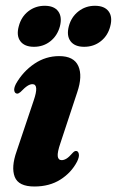

<svg xmlns="http://www.w3.org/2000/svg" viewBox="-20 -652 414 681"><path d="M199 -84Q207 -84 216 -89.5Q225 -95 238 -110Q244.5 -117 250 -116.5Q257 -116.5 259.5 -106.5Q262 -96.5 253.5 -79Q233 -39.5 194.2 -15Q155.5 9.5 102 9.5Q45.5 9.5 32.2 -24.8Q19 -59 39 -115.5L99.5 -295.5Q119.5 -353.5 95 -353.5Q87 -353.5 77.5 -347.5Q68 -341.5 52.5 -325.5Q45.5 -319.5 40.5 -320Q33 -320.5 30.8 -329.5Q28.5 -338.5 36.5 -354.5Q61.5 -398.5 101.8 -425.8Q142 -453 190 -453Q242 -453 257.8 -417.8Q273.5 -382.5 254 -325L194.5 -145Q183 -111.5 184.8 -97.8Q186.5 -84 199 -84ZM100.5 -486Q67 -486 52.2 -505.8Q37.5 -525.5 46.5 -558.5Q55 -592 80.2 -611.8Q105.5 -631.5 138.5 -631.5Q172 -631.5 186.5 -611.8Q201 -592 192.5 -558.5Q183.5 -525.5 158.8 -505.8Q134 -486 100.5 -486ZM278.5 -486Q245 -486 230.2 -505.8Q215.5 -525.5 224 -558.5Q232.5 -591.5 258 -611.5Q283.5 -631.5 316.5 -631.5Q350.5 -631.5 365.2 -611.8Q380 -592 371 -558.5Q362.5 -525.5 337.5 -505.8Q312.5 -486 278.5 -486Z"/></svg>

Font: Fraunces 144pt S050
Style: Bold Italic
Weight: 700
Italic angle: -16°
Version: Version 1.000; ttfautohint (v1.8.3)